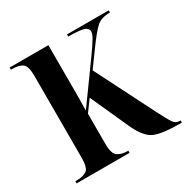

<svg xmlns="http://www.w3.org/2000/svg" viewBox="-128 -652 756 769"><g transform="rotate(-30 250.0 -268.0)"><path d="M13 0H258V-10H253Q228 -10 210 -21.5Q192 -33 192 -79V-219L230 -271L310 -94Q340 -29 376.5 -14.5Q413 0 495 0H500V-10H496Q478 -10 467.5 -25Q457 -40 430 -93L295 -360L343 -426Q389 -490 410.5 -508Q432 -526 471 -526V-536H278V-526Q328 -526 348 -520Q368 -514 368 -497Q368 -487 357 -468Q346 -449 318 -410L191 -234Q192 -261 192 -291.5Q192 -322 192 -346V-536H13V-526H19Q50 -526 66 -514.5Q82 -503 82 -459V-79Q82 -33 66 -21.5Q50 -10 19 -10H13Z"/></g></svg>

Font: Noto Serif Display Condensed Semi
Style: Regular
Weight: 600
Width: 3
Designer: Monotype Design Team
Foundry: Monotype Imaging Inc.
Version: Version 1.900